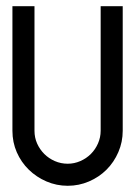

<svg xmlns="http://www.w3.org/2000/svg" viewBox="-20 -598 435 618"><path d="M91 -578V-177Q91 -155 99.5 -136Q108 -117 122.5 -102.5Q137 -88 156.5 -79.5Q176 -71 198 -71Q219 -71 238.5 -79.5Q258 -88 272.5 -102.5Q287 -117 295.5 -136.5Q304 -156 304 -177V-578H375V-177Q375 -141 361 -108.5Q347 -76 323 -52Q299 -28 266.5 -14Q234 0 198 0Q162 0 129.5 -14Q97 -28 72.5 -52Q48 -76 34 -108Q20 -140 20 -177V-578Z"/></svg>

Font: Googee
Style: Regular
Weight: 400
Designer: Peter Wiegel
Foundry: CATFonts Peter Wiegel
Version: 1.000